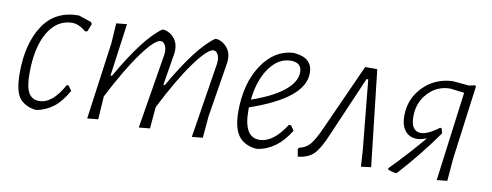

<svg xmlns="http://www.w3.org/2000/svg" viewBox="-48 -672 2282 891"><g transform="rotate(10 1093.5 -227.0)"><path d="M265 -460 325 -440 331 -431 317 -395 307 -392Q272 -421 241 -421Q169 -420 127.5 -349Q86 -278 86 -156Q86 -92 102 -64.5Q118 -37 152 -37Q214 -37 266 -132H274L291 -109Q260 -55 227 -29.5Q194 -4 150 6H139Q89 -2 65 -34.5Q41 -67 41 -150Q41 -288 97.5 -374Q154 -460 265 -460Z M492 -459 458 -211H465Q575 -404 658 -463H669Q698 -456 716 -433Q734 -410 733 -377L732 -364L707 -211H714Q824 -404 907 -463H918Q947 -456 965 -433Q983 -410 982 -377L981 -364L939 -104L930 -1L879 4L935 -349L936 -363Q937 -382 929 -395.5Q921 -409 909 -409Q882 -409 822.5 -328Q763 -247 690 -103L681 -1L629 4L687 -349L688 -363Q688 -383 680 -396Q672 -409 660 -409Q633 -409 574.5 -329.5Q516 -250 444 -110V-108L437 -1L386 4L436 -360L442 -454Z M1339 -106Q1279 -8 1189 6H1178Q1122 -1 1096.5 -38.5Q1071 -76 1071 -150Q1071 -283 1129.5 -370.5Q1188 -458 1278 -462L1285 -461Q1367 -453 1367 -382Q1367 -263 1116 -177V-163Q1116 -37 1189 -37Q1254 -37 1313 -129H1323ZM1271 -424Q1213 -424 1171 -366Q1129 -308 1119 -214Q1218 -248 1270 -290.5Q1322 -333 1322 -378Q1322 -424 1271 -424Z M1615 -455H1672L1723 -2L1676 4L1671 -73L1639 -401H1631L1510 -121Q1480 -48 1453.5 -22Q1427 4 1379 9L1373 -26L1378 -33Q1409 -39 1429 -62.5Q1449 -86 1476 -147Z M1840 5Q1820 3 1803 -5L1802 -11Q1882 -92 1955 -179Q1901 -157 1867 -180.5Q1833 -204 1833 -264Q1833 -344 1888 -400.5Q1943 -457 2026 -461L2105 -454L2131 -460L2137 -456L2091 -108L2082 -1L2033 4L2088 -417L2022 -425Q1960 -425 1917.5 -379.5Q1875 -334 1875 -268Q1875 -226 1892.5 -209.5Q1910 -193 1939.5 -201Q1969 -209 2007 -238L2014 -236L2020 -214Q1946 -108 1846 3Z"/></g></svg>

Font: Alegreya Sans Light
Style: Italic
Weight: 300
Italic angle: -7°
Designer: Juan Pablo del Peral
Foundry: Huerta Tipografica
Version: Version 2.007